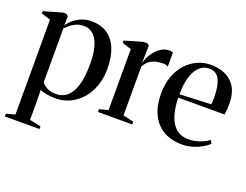

<svg xmlns="http://www.w3.org/2000/svg" viewBox="-113 -747 1539 1199"><g transform="rotate(20 656.0 -147.0)"><path d="M5 225V207L63.5 191V-439L2.5 -458.5V-473.5L124.5 -508.5H147L160.5 -497.5L160 -436Q167.5 -450 188 -469.5Q208.5 -489 240.2 -504Q272 -519 312.5 -519Q375 -519 418 -489.8Q461 -460.5 483.2 -405.5Q505.5 -350.5 505.5 -271.5Q505.5 -208.5 486.5 -156.5Q467.5 -104.5 434 -67Q400.5 -29.5 356.8 -9.2Q313 11 263.5 11Q229 11 200.2 5.2Q171.5 -0.5 159 -6L160.5 75.5V191.5L235.5 207V225ZM254.5 -15.5Q301.5 -15.5 332.2 -43.5Q363 -71.5 378.5 -127Q394 -182.5 394 -263Q394 -319.5 385.2 -359.8Q376.5 -400 360.8 -425.5Q345 -451 323.8 -463Q302.5 -475 278 -475Q248.5 -475 225.2 -464.5Q202 -454 186 -440Q170 -426 160.5 -416V-57.5Q170.5 -43.5 194.8 -29.5Q219 -15.5 254.5 -15.5Z M542 0V-18.5L600.5 -34V-439L539.5 -458V-473.5L658.5 -508.5H685.5L699 -498.5L698.5 -462L696 -377.5L698 -384.5Q701 -402.5 712 -424.5Q723 -446.5 740.8 -466.8Q758.5 -487 781 -500.2Q803.5 -513.5 829 -513.5Q838.5 -513.5 844.8 -512.2Q851 -511 855 -509.5V-414.5Q850.5 -418 842.2 -421Q834 -424 822.5 -424Q798.5 -424 775.5 -418.8Q752.5 -413.5 733.2 -399.5Q714 -385.5 699.5 -359.5V-34.5L770 -18.5V0Z M1104 11.5Q1029.5 11.5 978 -19.5Q926.5 -50.5 899.8 -107.2Q873 -164 873 -242.5Q873 -309 892.2 -360Q911.5 -411 944.5 -446.5Q977.5 -482 1019 -500Q1060.5 -518 1104.5 -518Q1192 -518 1243.2 -471.2Q1294.5 -424.5 1295.5 -335Q1296 -304 1294.2 -285.5Q1292.5 -267 1290 -255.5H983Q983.5 -209.5 991.8 -169.2Q1000 -129 1017.2 -98.2Q1034.5 -67.5 1062.5 -50Q1090.5 -32.5 1129.5 -32.5Q1168 -32.5 1205.5 -46Q1243 -59.5 1264.5 -77.5L1276 -55Q1259 -38.5 1232 -23.2Q1205 -8 1172 1.8Q1139 11.5 1104 11.5ZM983 -278 1191 -287Q1192.5 -300.5 1192.8 -312.2Q1193 -324 1193 -336.5Q1193 -411.5 1172.2 -452Q1151.5 -492.5 1103.5 -492.5Q1073 -492.5 1050 -475.8Q1027 -459 1012 -429.5Q997 -400 989.8 -361Q982.5 -322 983 -278Z"/></g></svg>

Font: Merriweather 144pt
Style: Regular
Weight: 400
Version: Version 2.100